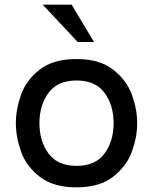

<svg xmlns="http://www.w3.org/2000/svg" viewBox="-20 -790 656 823"><path d="M48 -262Q48 -321 70 -383.5Q92 -446 150 -491.5Q208 -537 308 -537Q407 -537 465 -491.5Q523 -446 545.5 -383.5Q568 -321 568 -262Q568 -203 545.5 -140.5Q523 -78 465 -32.5Q407 13 308 13Q208 13 150 -32.5Q92 -78 70 -140.5Q48 -203 48 -262ZM467 -262Q467 -339 428 -392Q389 -445 308 -445Q227 -445 188 -392Q149 -339 149 -262Q149 -185 188 -132Q227 -79 308 -79Q389 -79 428 -132Q467 -185 467 -262ZM383 -610H313L163 -770H287Z"/></svg>

Font: Shippori Antique
Style: Regular
Weight: 400
Designer: FONTDASU
Foundry: FONTDASU / Google Inc. / but / Adobe
Version: Version 2.001